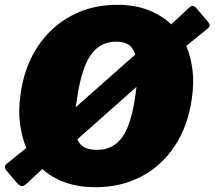

<svg xmlns="http://www.w3.org/2000/svg" viewBox="-36 -772 896 802"><path d="M832 -682Q837 -676 839.5 -669Q842 -662 834 -655L742 -580Q761 -536 768 -480.5Q775 -425 765 -358Q749 -246 694.5 -163Q640 -80 555 -35Q470 10 363 10Q291 10 235 -10.5Q179 -31 141 -66L73 -3Q60 8 51 4.5Q42 1 32 -11L-2 -51Q-12 -62 -15 -70.5Q-18 -79 -8 -88L74 -154Q55 -199 47.5 -255.5Q40 -312 50 -380Q66 -494 121.5 -577.5Q177 -661 262.5 -706.5Q348 -752 454 -752Q527 -752 583.5 -730Q640 -708 679 -670L755 -741Q764 -749 772 -746.5Q780 -744 784 -738L832 -682ZM285 -355Q284 -350 283 -341.5Q282 -333 280 -324L529 -544Q519 -575 499 -586.5Q479 -598 449 -598Q381 -598 342 -540.5Q303 -483 285 -355ZM530 -377Q531 -383 532 -391.5Q533 -400 534 -409L287 -190Q298 -165 318.5 -155.5Q339 -146 369 -146Q437 -146 475 -199.5Q513 -253 530 -377Z"/></svg>

Font: Libre Franklin Thin Black
Style: Italic
Weight: 900
Italic angle: -8°
Version: Version 2.000